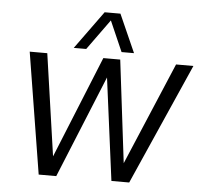

<svg xmlns="http://www.w3.org/2000/svg" viewBox="-53 -805 906 860"><g transform="rotate(5 400.0 -375.0)"><path d="M315 -579H259L383 -750H454L530 -579H474L414 -716ZM800 -545 559 0H479L419 -460L231 0H152L64 -545H143L209 -87L395 -545H471L527 -84L722 -545Z"/></g></svg>

Font: Oakes Grotesk Light
Style: Italic
Weight: 300
Italic angle: -8°
Designer: Samuel Oakes
Foundry: Samuel Oakes
Version: Version 1.000;PS 001.000;hotconv 1.0.88;makeotf.lib2.5.64775